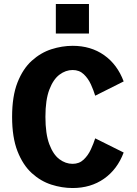

<svg xmlns="http://www.w3.org/2000/svg" viewBox="-20 -937 690 968"><path d="M346 11Q292.5 11 238.8 -6.2Q185 -23.5 140.2 -64.2Q95.5 -105 68.2 -174.5Q41 -244 41 -348Q41 -452 68.2 -521.2Q95.5 -590.5 140.5 -631Q185.5 -671.5 239.2 -688.8Q293 -706 346.5 -706Q438 -706 504.8 -659Q571.5 -612 603.5 -526.5L460 -454.5Q452 -481 438.5 -511Q425 -541 402.5 -562.5Q380 -584 346.5 -584Q311 -584 279.8 -560.5Q248.5 -537 228.8 -485.2Q209 -433.5 209 -348Q209 -262.5 228.5 -210.2Q248 -158 279.2 -134.5Q310.5 -111 346 -111Q379.5 -111 402 -132.5Q424.5 -154 438.2 -184Q452 -214 460 -239.5L603.5 -168Q571.5 -83 504.5 -36Q437.5 11 346 11ZM261.5 -917H428.5V-768H261.5Z"/></svg>

Font: Trispace
Style: Bold
Weight: 700
Designer: Tyler Finck
Foundry: Etcetera Type Company
Version: Version 1.210; ttfautohint (v1.8.3)